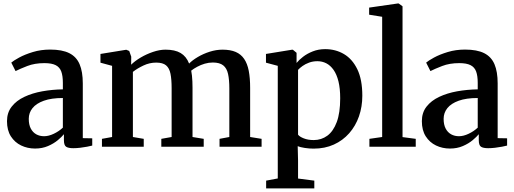

<svg xmlns="http://www.w3.org/2000/svg" viewBox="-20 -839 2940 1098"><path d="M180.5 10.5Q137.5 10.5 101 -7Q64.5 -24.5 42.2 -59.2Q20 -94 20 -146Q20 -195 46.8 -229.2Q73.5 -263.5 119 -285Q164.5 -306.5 221.5 -316.8Q278.5 -327 339.5 -328V-365Q339.5 -405 330.5 -429.8Q321.5 -454.5 298.8 -466.2Q276 -478 234 -478Q178.5 -478 136 -461.5Q93.5 -445 69 -432.5L44.5 -481Q57 -492 89.5 -509.8Q122 -527.5 168 -541.5Q214 -555.5 267 -555.5Q335.5 -555.5 376.2 -535Q417 -514.5 435.2 -471.8Q453.5 -429 453.5 -362V-49L507.5 -48V-6.5Q496.5 -3.5 478 0Q459.5 3.5 438.8 6Q418 8.5 399.5 8.5Q370.5 8.5 358 0Q345.5 -8.5 345.5 -37.5V-71.5Q334 -57 310.8 -37.5Q287.5 -18 254.5 -3.8Q221.5 10.5 180.5 10.5ZM232.5 -60Q258 -60 287.5 -74Q317 -88 339.5 -109V-278.5Q274 -278.5 230.8 -263Q187.5 -247.5 166 -220.8Q144.5 -194 144.5 -159.5Q144.5 -126 156 -104Q167.5 -82 187.2 -71Q207 -60 232.5 -60Z M563 0V-45L621 -55.5V-462.5L554.5 -480.5V-530.5L702 -554.5L719 -547.5L730.5 -515L730 -469Q751 -490 784.2 -509.8Q817.5 -529.5 855.2 -542.2Q893 -555 926.5 -555Q980.5 -555 1013 -535.8Q1045.5 -516.5 1061.5 -475.5Q1080.5 -495 1111.5 -513.2Q1142.5 -531.5 1179.2 -543.2Q1216 -555 1252.5 -555Q1297.5 -555 1327.8 -542Q1358 -529 1376.2 -502.2Q1394.5 -475.5 1402.5 -434.2Q1410.5 -393 1410.5 -336.5V-55.5L1476 -45V0H1235.5V-45L1291.5 -55.5V-333Q1291.5 -383 1284.2 -416Q1277 -449 1256.5 -465.2Q1236 -481.5 1197 -481.5Q1173.5 -481.5 1150.8 -474.8Q1128 -468 1108 -457.2Q1088 -446.5 1073.5 -435Q1076 -422 1077.8 -406.2Q1079.5 -390.5 1080.2 -373.2Q1081 -356 1081 -337V-55.5L1145 -45V0H902.5V-45L961.5 -55.5V-335Q961.5 -385 955 -417.2Q948.5 -449.5 929.8 -465.2Q911 -481 873 -481Q835.5 -481 800.5 -464.5Q765.5 -448 740 -428V-55.5L802 -45V0Z M1502 238.5V194L1568.5 181.5V-462.5L1501 -480.5V-530.5L1648.5 -554.5H1655L1676 -537V-479Q1689.5 -496 1713 -514.2Q1736.5 -532.5 1768.8 -545.2Q1801 -558 1840 -558Q1899 -558 1947 -529.8Q1995 -501.5 2023.5 -442.8Q2052 -384 2052 -291.5Q2052 -228.5 2032.8 -173.5Q2013.5 -118.5 1977 -77Q1940.5 -35.5 1889 -12.2Q1837.5 11 1773.5 11Q1748.5 11 1722.8 7Q1697 3 1682.5 -3L1684.5 79V182L1777.5 194V238.5ZM1774 -38Q1818 -38 1852 -63Q1886 -88 1905.8 -140.8Q1925.5 -193.5 1925.5 -277Q1925.5 -333.5 1915.5 -373.8Q1905.5 -414 1887.5 -439.5Q1869.5 -465 1846 -477Q1822.5 -489 1795.5 -489Q1769.5 -489 1747.8 -481Q1726 -473 1710 -461.5Q1694 -450 1684.5 -439.5V-69Q1692.5 -57.5 1717 -47.8Q1741.5 -38 1774 -38Z M2165.5 -55.5V-743L2091 -755V-795.5L2254 -819H2260L2282 -803V-55L2357.5 -45V0H2092.5V-45Z M2553 10.5Q2510 10.5 2473.5 -7Q2437 -24.5 2414.8 -59.2Q2392.5 -94 2392.5 -146Q2392.5 -195 2419.2 -229.2Q2446 -263.5 2491.5 -285Q2537 -306.5 2594 -316.8Q2651 -327 2712 -328V-365Q2712 -405 2703 -429.8Q2694 -454.5 2671.2 -466.2Q2648.5 -478 2606.5 -478Q2551 -478 2508.5 -461.5Q2466 -445 2441.5 -432.5L2417 -481Q2429.5 -492 2462 -509.8Q2494.5 -527.5 2540.5 -541.5Q2586.5 -555.5 2639.5 -555.5Q2708 -555.5 2748.8 -535Q2789.5 -514.5 2807.8 -471.8Q2826 -429 2826 -362V-49L2880 -48V-6.5Q2869 -3.5 2850.5 0Q2832 3.5 2811.2 6Q2790.5 8.5 2772 8.5Q2743 8.5 2730.5 0Q2718 -8.5 2718 -37.5V-71.5Q2706.5 -57 2683.2 -37.5Q2660 -18 2627 -3.8Q2594 10.5 2553 10.5ZM2605 -60Q2630.5 -60 2660 -74Q2689.5 -88 2712 -109V-278.5Q2646.5 -278.5 2603.2 -263Q2560 -247.5 2538.5 -220.8Q2517 -194 2517 -159.5Q2517 -126 2528.5 -104Q2540 -82 2559.8 -71Q2579.5 -60 2605 -60Z"/></svg>

Font: Merriweather 48pt SemiBold
Style: Regular
Weight: 600
Version: Version 2.100